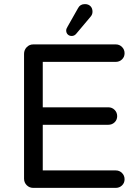

<svg xmlns="http://www.w3.org/2000/svg" viewBox="-20 -914 678 934"><path d="M543 -85Q561 -85 573.5 -72.5Q586 -60 586 -42Q586 -24 573.5 -12Q561 0 543 0H142Q123 0 110 -13Q97 -26 97 -45V-652Q97 -671 110 -684.5Q123 -698 142 -698H543Q561 -698 573.5 -685.5Q586 -673 586 -655Q586 -637 573.5 -625Q561 -613 543 -613H188V-392H507Q525 -392 537.5 -379.5Q550 -367 550 -349Q550 -331 537.5 -319Q525 -307 507 -307H188V-85ZM393 -894Q410 -894 420 -884Q430 -874 430 -857Q430 -843 420 -832L351 -750Q342 -739 329 -739Q317 -739 309.5 -746.5Q302 -754 302 -766Q302 -774 309 -785L360 -875Q370 -894 393 -894Z"/></svg>

Font: VarelaRound
Style: Regular
Weight: 400
Designer: Joe Prince, Avraham Cornfeld
Foundry: Joe Prince, Avraham Cornfeld
Version: Version 2.000;PS 002.000;hotconv 1.0.88;makeotf.lib2.5.64775